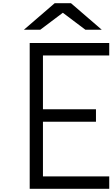

<svg xmlns="http://www.w3.org/2000/svg" viewBox="-20 -1187 707 1207"><path d="M323.6 -1166.7H426.4L619.8 -1000H516.9L375 -1106.8L233.1 -1000H130.2ZM166.7 -916.7H666.7V-838.5H250V-500H583.3V-421.9H250V-78.1H666.7V0H166.7Z"/></svg>

Font: TypoPRO Monoid
Style: Regular
Weight: 400
Width: 4
Monospace: yes
Designer: Andreas Larsen (@larsenwork)
Version: Version 0.61